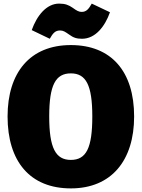

<svg xmlns="http://www.w3.org/2000/svg" viewBox="-20 -1023 785 1065"><path d="M435 -808C509 -808 562 -876 590 -955L489 -1003C472 -973 459 -957 433 -957C417 -957 405 -964 383 -980C361 -995 342 -1003 308 -1003C237 -1003 184 -935 156 -856L256 -808C273 -838 286 -854 313 -854C332 -854 342 -846 364 -831C387 -814 405 -808 435 -808ZM373 -773C147 -773 22 -621 22 -377C22 -127 147 22 373 22C598 22 724 -133 724 -377C724 -626 598 -773 373 -773ZM373 -616C457 -616 492 -551 492 -377C492 -203 459 -136 373 -136C288 -136 253 -203 253 -377C253 -551 288 -616 373 -616Z"/></svg>

Font: Glow Sans SC Normal Heavy
Style: Regular
Weight: 900
Designer: Ryoko NISHIZUKA (kana, bopomofo & ideographs); Paul D. Hunt (Latin, Greek & Cyrillic); Sandoll Communications, Soo-young
Version: Version 0.93